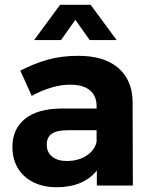

<svg xmlns="http://www.w3.org/2000/svg" viewBox="-20 -778 636 805"><path d="M123 -610 232 -758H360L469 -610H356L296 -695L236 -610ZM386 -63Q359 -29 316.5 -11Q274 7 217 7Q174 7 139.5 -5.5Q105 -18 81 -40.5Q57 -63 44.5 -93.5Q32 -124 32 -161Q32 -237 84.5 -279.5Q137 -322 237 -323H385V-333Q385 -376 357 -399.5Q329 -423 273 -423Q237 -423 196 -411Q155 -399 113 -376L65 -482Q95 -497 123.5 -508.5Q152 -520 181 -528Q210 -536 241.5 -540Q273 -544 308 -544Q417 -544 476 -493Q535 -442 536 -351L537 0H386ZM260 -103Q309 -103 343.5 -126Q378 -149 385 -184V-232H264Q219 -232 197.5 -217.5Q176 -203 176 -171Q176 -140 198.5 -121.5Q221 -103 260 -103Z"/></svg>

Font: Montserrat Semi Bold
Style: Regular
Weight: 600
Designer: Julieta Ulanovsky
Foundry: Julieta Ulanovsky
Version: Version 3.001 September 28, 2015